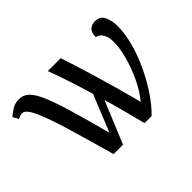

<svg xmlns="http://www.w3.org/2000/svg" viewBox="-110 -762 978 978"><g transform="rotate(-45 378.5 -273.0)"><path d="M233 0Q194 -139 162 -247Q130 -355 103 -416Q76 -477 51 -477Q36 -477 19 -467L2 -498Q19 -513 40 -526Q61 -539 91 -539Q119 -539 141.5 -519Q164 -499 185.5 -450Q207 -401 233 -314Q259 -227 295 -92L376 -291Q355 -362 334 -425.5Q313 -489 295 -536H388Q413 -461 447 -348Q481 -235 519 -91Q554 -133 580.5 -189Q607 -245 622.5 -302.5Q638 -360 638 -404Q638 -435 626.5 -457.5Q615 -480 590 -486Q590 -517 605 -531.5Q620 -546 644 -546Q681 -546 695 -515Q709 -484 709 -447Q709 -394 692.5 -332Q676 -270 647 -208Q618 -146 582 -92Q546 -38 507 0H456Q443 -51 427.5 -110.5Q412 -170 395 -228L301 0Z"/></g></svg>

Font: Noto Serif SemiCondensed
Style: Regular
Weight: 400
Width: 4
Designer: Monotype Design Team
Foundry: Monotype Imaging Inc.
Version: Version 2.013